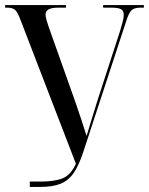

<svg xmlns="http://www.w3.org/2000/svg" viewBox="-20 -734 585 754"><path d="M97 0V-21H140Q195 -21 226.5 -34Q258 -47 278 -91L62 -652Q51 -682 41.5 -693Q32 -704 7 -704H0V-714H239V-704H212Q182 -704 170.5 -697Q159 -690 159 -677Q159 -668 162.5 -656Q166 -644 171 -629L274 -339Q288 -299 298.5 -267Q309 -235 320 -200Q330 -234 340.5 -267.5Q351 -301 362 -337L452 -614Q457 -631 461.5 -647.5Q466 -664 466 -675Q466 -692 455 -698Q444 -704 416 -704H385V-714H545V-704H532Q507 -704 496 -693Q485 -682 475 -649L307 -137Q290 -85 269.5 -55Q249 -25 218 -12.5Q187 0 140 0Z"/></svg>

Font: Noto Serif Display ExtraCondensed Medium
Style: Regular
Weight: 500
Width: 2
Designer: Monotype Design Team
Foundry: Monotype Imaging Inc.
Version: Version 2.009